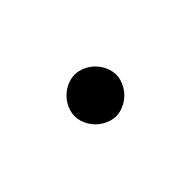

<svg xmlns="http://www.w3.org/2000/svg" viewBox="-31 -991 163 163"><g transform="rotate(-45 50.0 -910.0)"><path d="M25 -910Q25 -904 28.5 -898Q32 -892 38 -888.5Q44 -885 50 -885Q56 -885 62 -888.5Q68 -892 71.5 -898Q75 -904 75 -910Q75 -916 71.5 -922Q68 -928 62 -931.5Q56 -935 50 -935Q44 -935 38 -931.5Q32 -928 28.5 -922Q25 -916 25 -910Z"/></g></svg>

Font: Linefont ExtraLight
Style: Regular
Weight: 250
Monospace: yes
Version: Version 3.002;gftools[0.9.33]